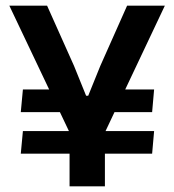

<svg xmlns="http://www.w3.org/2000/svg" viewBox="-20 -659 617 679"><path d="M325 -262.5 345.5 -342.5H525L518 -262.5ZM61 -195.5H525L518 -115.5H53.5ZM229.5 -342.5 250.5 -262.5H53.5L61 -342.5ZM232.5 -177 13 -639H146.5L242 -425.5L284.5 -320.5H292L334.5 -425.5L429.5 -639H563L344.5 -177ZM226 0V-292.5H351V0Z"/></svg>

Font: Anek Bangla
Style: Semi-bold
Weight: 600
Designer: Sulekha Rajkumar (Bangla), Yesha Goshar (Latin)
Foundry: Ek Type
Version: Version 1.002;March 21, 2022;FontCreator 13.0.0.2683 64-bit